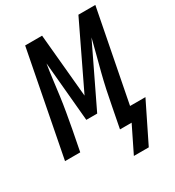

<svg xmlns="http://www.w3.org/2000/svg" viewBox="-212 -787 977 1071"><g transform="rotate(-30 277.0 -251.5)"><path d="M429 167H333L415 0H340L366 -134Q375 -183 385.5 -231.5Q396 -280 408.5 -329Q421 -378 434 -426.5Q447 -475 459 -524L274 -140H204L169 -524Q161 -475 155 -426.5Q149 -378 142.5 -329Q136 -280 127.5 -231.5Q119 -183 110 -134L84 0H-14L116 -670H225L263 -262L459 -670H568L454 -85H553Z"/></g></svg>

Font: Lode Dark Term
Style: Bold Italic
Weight: 700
Italic angle: -11°
Monospace: yes
Designer: Belleve Invis
Foundry: Belleve Invis
Version: Version 29.2.0